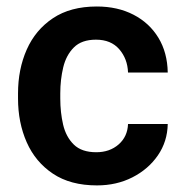

<svg xmlns="http://www.w3.org/2000/svg" viewBox="-20 -558 561 588"><path d="M274.9 -91.8Q315.9 -91.8 343.3 -115.7Q370.6 -139.6 372.1 -178.2H493.7Q492.7 -124.5 463.4 -82Q434.1 -39.6 385.5 -14.9Q336.9 9.8 276.9 9.8Q195.8 9.8 142.1 -26.1Q88.4 -62 61.8 -122.3Q35.2 -182.6 35.2 -256.3V-272Q35.2 -345.7 61.8 -406Q88.4 -466.3 142.1 -502.2Q195.8 -538.1 276.4 -538.1Q340.3 -538.1 388.9 -512.9Q437.5 -487.8 465.1 -442.4Q492.7 -397 493.7 -335.9H372.1Q370.6 -377.9 345.2 -407.2Q319.8 -436.5 273.9 -436.5Q230 -436.5 206.3 -412.8Q182.6 -389.2 173.6 -351.6Q164.6 -314 164.6 -272V-256.3Q164.6 -213.9 173.3 -176.3Q182.1 -138.7 206.1 -115.2Q230 -91.8 274.9 -91.8Z"/></svg>

Font: Vazirmatn RD FD SemiBold
Style: Regular
Weight: 600
Designer: Saber Rastikerdar
Foundry: Saber Rastikerdar
Version: Version 33.003